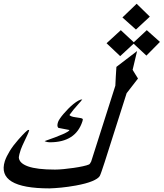

<svg xmlns="http://www.w3.org/2000/svg" viewBox="-66 -1062 892 1047"><path d="M751 -971.2 675.3 -900.9 601.6 -966.8 679.2 -1041.5ZM515.1 -826.2 592.8 -897.5 663.6 -831.5 734.4 -897.5 806.2 -833.5 732.4 -758.8 662.6 -823.7 589.4 -755.9ZM418.9 -165Q424.3 -167 431.2 -181.2L563 -594.7Q564 -618.2 565.4 -643.8Q566.9 -669.4 568.8 -697.3L681.6 -783.7L657.2 -681.2Q664.1 -669.9 671.9 -657.2Q679.7 -644.5 686.5 -633.8L624.5 -553.7L504.9 -178.2Q495.1 -148.4 488.5 -129.2Q481.9 -109.9 478 -102.1Q468.8 -87.4 436.3 -74Q403.8 -60.5 347.7 -50.3Q304.2 -42.5 268.6 -39.1Q232.9 -35.6 204.1 -34.7Q-86.4 -34.7 -39.6 -183.6Q-31.2 -208.5 -12.5 -239Q6.3 -269.5 34.2 -300.8Q56.6 -326.2 70.6 -339.8Q84.5 -353.5 89.4 -353.5L93.3 -353L91.3 -346.2Q89.4 -338.9 82.8 -325Q76.2 -311 69.1 -295.9Q62 -280.8 55.7 -267.1Q49.3 -253.4 47.4 -246.6Q37.6 -216.8 36.6 -204.6Q37.6 -172.4 86.4 -154.8Q135.3 -137.2 233.9 -137.2Q253.9 -137.2 281.5 -139.9Q309.1 -142.6 335.9 -146.5Q362.8 -150.4 385.5 -155.3Q408.2 -160.2 418.9 -165ZM383.8 -401.4Q347.2 -286.1 206.5 -286.1Q189.9 -286.1 177.2 -292.5Q308.6 -337.9 313 -353L252.4 -364.7Q242.7 -373.5 250.5 -396.5Q252.9 -403.8 261 -415.8Q269 -427.7 280.8 -441.4Q292.5 -455.1 306.4 -469.2Q320.3 -483.4 334.2 -494.6Q348.1 -505.9 360.8 -512.9Q373.5 -520 382.8 -520Q378.4 -514.2 372.6 -507.1Q366.7 -500 362.3 -495.6Q347.7 -479.5 335.2 -464.4Q322.8 -449.2 312.5 -434.6Q320.8 -425.8 343.8 -422.9Q360.4 -420.4 369.4 -418.9Q378.4 -417.5 382.1 -415.5Q385.7 -413.6 385.7 -410.4Q385.7 -407.2 383.8 -401.4Z"/></svg>

Font: XB Khoramshahr
Style: Italic
Weight: 400
Italic angle: -12°
Designer: Behnam
Foundry: Irmug
Version: Version 8.005 2009